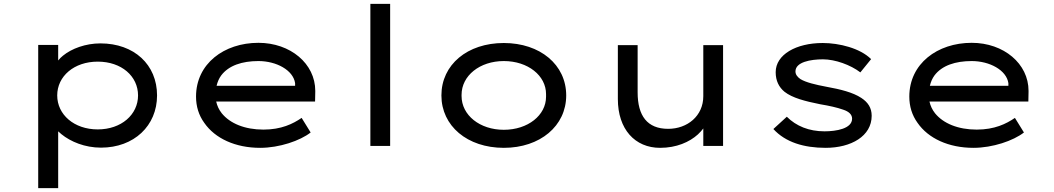

<svg xmlns="http://www.w3.org/2000/svg" viewBox="-20 -760 5492 1000"><path d="M283 220V-76L300 -61C348 -22 422 9 506 9C678 9 798 -105 798 -263C798 -423 679 -534 503 -534C426 -534 353 -507 308 -470C298 -462 290 -454 283 -445V-526H179V220ZM489 -86C366 -86 278 -163 278 -263C278 -363 366 -439 489 -439C613 -439 699 -363 699 -263C699 -163 612 -86 489 -86Z M1335 10C1435 10 1543 -27 1598 -70L1551 -146C1506 -115 1445 -85 1352 -85C1255 -85 1178 -117 1135 -170C1120 -189 1111 -209 1106 -231H1621L1622 -282C1622 -284 1622 -285 1622 -287C1622 -428 1493 -537 1326 -537C1147 -537 1001 -428 1001 -257C1001 -206 1015 -160 1044 -120C1100 -39 1206 10 1335 10ZM1108 -313C1113 -334 1121 -352 1132 -367C1171 -419 1241 -442 1326 -442C1419 -442 1507 -395 1517 -327V-313Z M2012 0V-740H1909V0Z M2604 10C2793 10 2929 -104 2929 -263C2929 -423 2793 -536 2604 -536C2414 -536 2279 -423 2279 -263C2279 -104 2414 10 2604 10ZM2604 -84C2479 -84 2384 -160 2384 -260C2384 -261 2384 -262 2384 -263C2384 -264 2384 -265 2384 -266C2384 -366 2479 -442 2604 -442C2730 -442 2824 -366 2824 -270C2824 -267 2824 -265 2824 -263C2824 -261 2824 -259 2824 -256C2824 -160 2730 -84 2604 -84Z M3418 10C3503 10 3571 -20 3615 -60C3626 -71 3636 -81 3643 -91V0H3746V-525H3643V-259C3643 -156 3560 -89 3460 -89C3351 -89 3301 -157 3301 -279V-525H3198V-244C3198 -87 3287 10 3418 10Z M4280 10C4413 10 4520 -51 4520 -157C4520 -198 4501 -227 4466 -250C4422 -279 4357 -295 4285 -308C4226 -319 4177 -331 4149 -348C4133 -359 4123 -372 4123 -388C4123 -437 4202 -451 4266 -451C4330 -451 4410 -422 4461 -383L4517 -452C4460 -509 4351 -536 4265 -536C4127 -536 4020 -476 4020 -384C4020 -339 4037 -306 4066 -282C4107 -250 4172 -233 4252 -217C4300 -209 4340 -200 4371 -189C4402 -179 4418 -163 4418 -142C4418 -90 4336 -76 4274 -76C4194 -76 4127 -103 4078 -152L4008 -88C4071 -19 4167 10 4280 10Z M5050 10C5150 10 5258 -27 5313 -70L5266 -146C5221 -115 5160 -85 5067 -85C4970 -85 4893 -117 4850 -170C4835 -189 4826 -209 4821 -231H5336L5337 -282C5337 -284 5337 -285 5337 -287C5337 -428 5208 -537 5041 -537C4862 -537 4716 -428 4716 -257C4716 -206 4730 -160 4759 -120C4815 -39 4921 10 5050 10ZM4823 -313C4828 -334 4836 -352 4847 -367C4886 -419 4956 -442 5041 -442C5134 -442 5222 -395 5232 -327V-313Z"/></svg>

Font: Lexend Peta
Style: Regular
Weight: 400
Designer: Bonnie Shaver-Troup, Thomas Jockin
Foundry: Lexend
Version: Version 1.007